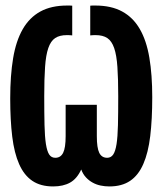

<svg xmlns="http://www.w3.org/2000/svg" viewBox="-20 -669 590 697"><path d="M307.6 -648.4Q312.5 -648.9 316.7 -648.9Q320.8 -648.9 325.7 -648.9Q383.8 -648.9 423.3 -627.4Q462.9 -606 487.3 -564Q511.7 -522 522.2 -459.7Q532.7 -397.5 532.7 -316.4Q532.7 -235.8 525.4 -175Q518.1 -114.3 500.2 -73.5Q482.4 -32.7 452.4 -12.5Q422.4 7.8 377 7.8Q360.8 7.8 345.5 4.6Q330.1 1.5 316.7 -5.9Q303.2 -13.2 292.2 -24.9Q281.2 -36.6 274.9 -53.7Q259.3 -20 234.4 -6.1Q209.5 7.8 172.9 7.8Q127.4 7.8 97.4 -12.5Q67.4 -32.7 49.6 -73Q31.7 -113.3 24.4 -173.1Q17.1 -232.9 17.1 -312Q17.1 -394.5 27.6 -457.5Q38.1 -520.5 62.5 -563Q86.9 -605.5 126.5 -627.2Q166 -648.9 224.1 -648.9Q229 -648.9 233.2 -648.9Q237.3 -648.9 242.2 -648.4V-540.5Q238.3 -541 232.4 -541.3Q226.6 -541.5 222.7 -541.5Q196.3 -541.5 180.2 -530.8Q164.1 -520 155.3 -494.4Q146.5 -468.8 143.6 -426Q140.6 -383.3 140.6 -319.8Q140.6 -257.8 141.6 -215.1Q142.6 -172.4 146.7 -146Q150.9 -119.6 158.7 -107.9Q166.5 -96.2 180.7 -96.2Q200.2 -96.2 209.2 -114.3Q218.3 -132.3 218.3 -174.8V-288.6H331.5V-174.8Q331.5 -132.3 340.3 -114.3Q349.1 -96.2 369.1 -96.2Q382.8 -96.2 390.9 -107.9Q398.9 -119.6 403.1 -146Q407.2 -172.4 408.2 -215.1Q409.2 -257.8 409.2 -319.8Q409.2 -383.3 406.2 -426Q403.3 -468.8 394.5 -494.4Q385.7 -520 369.6 -530.8Q353.5 -541.5 327.1 -541.5Q323.2 -541.5 317.4 -541.3Q311.5 -541 307.6 -540.5Z"/></svg>

Font: Code New Roman
Style: Bold
Weight: 700
Monospace: yes
Designer: Sam Radian
Foundry: Code New Roman
Version: Version 1.508 October 19, 2014